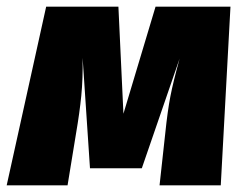

<svg xmlns="http://www.w3.org/2000/svg" viewBox="-47 -554 727 574"><path d="M613 0H430L447 -155Q454 -223 462.5 -266.5Q471 -310 490 -379L377 -51H222L200 -381Q201 -318 196 -267.5Q191 -217 180 -153L155 0H-27L91 -534H307L322 -214L418 -534H642Z"/></svg>

Font: Fira Sans Black
Style: Italic
Weight: 900
Italic angle: -8°
Designer: Carrois Corporate & Edenspiekermann AG
Foundry: Carrois Corporate GbR & Edenspiekermann AG
Version: Version 4.203